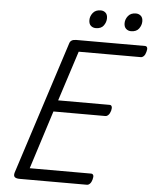

<svg xmlns="http://www.w3.org/2000/svg" viewBox="-73 -1278 1068 1337"><g transform="rotate(5 461.0 -609.0)"><path d="M116 0Q91 0 81 -9Q71 -18 77 -40L377 -970Q381 -984 392.5 -991Q404 -998 424 -998H905Q916 -998 920 -988Q924 -978 918 -958Q913 -938 903 -928Q893 -918 882 -918H448L335 -568H695Q706 -568 710 -558Q714 -548 709 -528Q703 -508 693 -498Q683 -488 672 -488H309L179 -80H608Q619 -80 623.5 -70.5Q628 -61 622 -40Q617 -21 607 -10.5Q597 0 586 0ZM552 -1092Q531 -1092 517 -1105Q503 -1118 503 -1144Q503 -1171 521.5 -1194.5Q540 -1218 576 -1218Q596 -1218 610 -1205.5Q624 -1193 624 -1167Q624 -1140 607 -1116Q590 -1092 552 -1092ZM798 -1092Q778 -1092 763.5 -1105Q749 -1118 749 -1144Q749 -1171 767.5 -1194.5Q786 -1218 822 -1218Q842 -1218 856.5 -1205.5Q871 -1193 871 -1167Q871 -1140 853.5 -1116Q836 -1092 798 -1092Z"/></g></svg>

Font: Playwrite AU TAS
Style: Regular
Weight: 400
Designer: Veronika Burian, José Scaglione
Foundry: TypeTogether
Version: Version 1.002